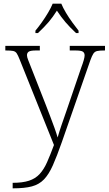

<svg xmlns="http://www.w3.org/2000/svg" viewBox="-20 -786 592 1046"><path d="M49 210Q103 210 138 198.5Q173 187 196 162Q219 137 236.5 97.5Q254 58 274 4L87 -462Q78 -485 71 -495.5Q64 -506 51 -508.5Q38 -511 12 -511H9V-536H197V-511H176Q146 -511 136.5 -504.5Q127 -498 127 -485Q127 -475 133.5 -459Q140 -443 154 -407L229 -216Q240 -187 253 -153.5Q266 -120 277 -89Q288 -58 294 -37Q303 -69 314.5 -102.5Q326 -136 341 -179L423 -419Q431 -440 436 -457.5Q441 -475 441 -484Q441 -498 431.5 -504.5Q422 -511 391 -511H360V-536H552V-511H549Q522 -511 509 -508Q496 -505 488.5 -493.5Q481 -482 472 -457L317 -12Q290 65 268 114.5Q246 164 219.5 191.5Q193 219 153.5 229.5Q114 240 52 240H49ZM173 -619Q189 -638 207.5 -664Q226 -690 242 -717Q258 -744 267 -766H314Q323 -744 339 -717Q355 -690 374 -664Q393 -638 408 -619V-606H394Q359 -639 336 -666Q313 -693 290 -728Q268 -693 245 -666Q222 -639 187 -606H173Z"/></svg>

Font: Noto Serif Malayalam ExtraLight
Style: Regular
Weight: 200
Designer: Indian type Foundry, Jelle Bosma, Monotype Design Team
Foundry: Monotype Imaging Inc.
Version: Version 2.104; ttfautohint (v1.8.4.7-5d5b)